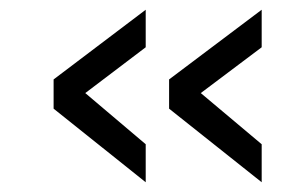

<svg xmlns="http://www.w3.org/2000/svg" viewBox="-20 -441 626 394"><path d="M155 -250 279 -145V-67L90 -218V-278L279 -421V-344ZM392 -250 517 -145V-67L327 -218V-278L517 -421V-344Z"/></svg>

Font: TitilliumText22L 400 wt
Style: 400 wt
Weight: 400
Designer: Campivisivi
Foundry: Campivisivi
Version: 1.000